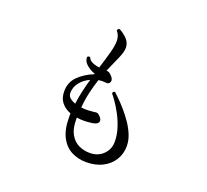

<svg xmlns="http://www.w3.org/2000/svg" viewBox="-139 -981 1279 1185"><g transform="rotate(20 500.0 -389.0)"><path d="M538 32Q485 32 441 9.5Q397 -13 371 -63Q345 -113 345 -193V-218Q308 -232 285 -260Q262 -288 262 -334Q262 -393 302 -432.5Q342 -472 400 -495L402 -499Q370 -510 346 -531Q322 -552 322 -580Q325 -585 331 -586.5Q337 -588 342 -584Q347 -567 368 -557.5Q389 -548 415 -545Q434 -605 447.5 -654.5Q461 -704 461 -733Q461 -754 455 -769.5Q449 -785 439 -796Q439 -803 443.5 -807Q448 -811 454 -810Q485 -793 506.5 -769.5Q528 -746 528 -714Q528 -686 508.5 -643.5Q489 -601 464 -542Q476 -541 482 -537.5Q488 -534 497 -525Q519 -504 512.5 -485.5Q506 -467 483 -471Q460 -474 437 -470Q423 -428 411.5 -379.5Q400 -331 395 -275Q419 -272 441.5 -273Q464 -274 480 -276Q493 -279 500 -277Q507 -275 517 -265Q537 -246 531.5 -229.5Q526 -213 494 -208Q468 -204 441.5 -203.5Q415 -203 391 -207V-193Q391 -134 412 -97.5Q433 -61 466.5 -45Q500 -29 540 -29Q593 -29 627.5 -63Q662 -97 662 -146Q662 -190 648.5 -233Q635 -276 615 -314Q595 -352 575.5 -380Q556 -408 544 -422Q546 -438 559 -436Q569 -427 590 -406.5Q611 -386 636.5 -357Q662 -328 686 -293.5Q710 -259 725.5 -221.5Q741 -184 741 -146Q741 -96 716 -55.5Q691 -15 645.5 8.5Q600 32 538 32ZM352 -284Q357 -327 367 -370Q377 -413 389 -454Q352 -438 326.5 -407Q301 -376 301 -337Q301 -317 315.5 -304.5Q330 -292 352 -284Z"/></g></svg>

Font: Zen Old Mincho
Style: Regular
Weight: 400
Designer: Yoshimichi Ohira
Foundry: Positype
Version: Version 1.001